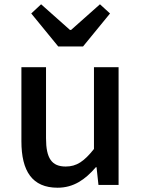

<svg xmlns="http://www.w3.org/2000/svg" viewBox="-20 -864 660 897"><path d="M252 -647H368L494 -801L447 -844L312 -724H307L172 -844L126 -801ZM249 13C324 13 378 -25 428 -83H431L440 0H534V-550H419V-168C373 -110 338 -86 287 -86C222 -86 195 -124 195 -218V-550H80V-204C80 -64 131 13 249 13Z"/></svg>

Font: Noto Sans JP Medium
Style: Regular
Weight: 500
Designer: Ryoko NISHIZUKA  (kana, bopomofo & ideographs); Paul D. Hunt (Latin, Greek & Cyrillic); Sandoll Communications , Soo-you
Foundry: Adobe
Version: Version 2.002;hotconv 1.0.116;makeotfexe 2.5.65601